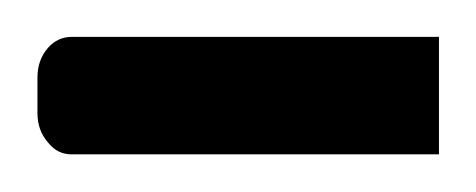

<svg xmlns="http://www.w3.org/2000/svg" viewBox="-38 -82 253 102"><path d="M0 -62.4C-4.8 -62.4 -9 -60.5 -12.4 -56.7C-16.2 -52.4 -18.1 -47.1 -18.1 -41V-21.9C-18.1 -15.7 -16.2 -10.5 -12.4 -6.2C-9 -1.9 -4.8 0 0 0H195.2V-62.4Z"/></svg>

Font: Pinar Light
Style: Regular
Weight: 300
Designer: Amin Abedi
Version: Version 2.00;September 9, 2021;FontCreator 13.0.0.2683 64-bi